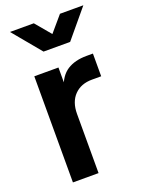

<svg xmlns="http://www.w3.org/2000/svg" viewBox="-148 -854 694 924"><g transform="rotate(-20 199.5 -392.0)"><path d="M60.5 -543.5H184.2V-423.2L174.2 -440.8Q191.8 -499.2 231 -524.5Q270.2 -549.8 330.5 -549.8H363V-433.5H316Q259.2 -433.5 225.5 -398.9Q191.8 -364.2 191.8 -303V0H60.5ZM23.5 -784H145.5L233.5 -679.2H190L279.5 -784H399.2L279.2 -640H143Z"/></g></svg>

Font: Trafiko Sans Variable
Style: Regular
Weight: 400
Designer: Gumpita Rahayu / Trafiko
Foundry: Tokotype / Trafiko
Version: Version 0.001;FEAKit 1.0